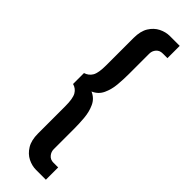

<svg xmlns="http://www.w3.org/2000/svg" viewBox="-324 -787 994 994"><g transform="rotate(45 173.0 -290.0)"><path d="M213 -640V-490Q213 -453 209.5 -412.5Q206 -372 190.5 -338.5Q175 -305 140 -290Q175 -275 190.5 -241.5Q206 -208 209.5 -167.5Q213 -127 213 -90V60Q213 79 226 94.5Q239 110 261 110H296V200H224Q194 200 165 185.5Q136 171 117 140Q98 109 98 60V-140Q98 -197 84.5 -220Q71 -243 45 -250V-330Q71 -338 84.5 -360.5Q98 -383 98 -440V-640Q98 -690 117 -720.5Q136 -751 165 -765.5Q194 -780 224 -780H296V-690H261Q239 -690 226 -675Q213 -660 213 -640Z"/></g></svg>

Font: Jost* Medium
Style: Regular
Weight: 500
Version: Version 3.7